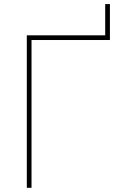

<svg xmlns="http://www.w3.org/2000/svg" viewBox="-20 -896 602 916"><path d="M481.9 -705.1V-876.5H504.4V-705.1ZM504.4 -727.5V-705.1H130.4V0H107.9V-727.5Z"/></svg>

Font: Inter 17pt Thin
Style: Regular
Weight: 250
Version: Version 4.001;git-66647c0bb